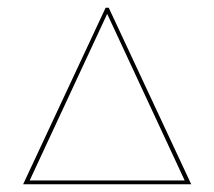

<svg xmlns="http://www.w3.org/2000/svg" viewBox="-20 -478 556 498"><path d="M476 0H40L254 -458H262ZM459 -10 258 -442 57 -10Z"/></svg>

Font: Ysabeau SC Hairline
Style: Regular
Weight: 100
Designer: Christian Thalmann (Catharsis Fonts)
Version: Version 0.003